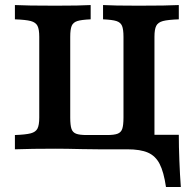

<svg xmlns="http://www.w3.org/2000/svg" viewBox="-20 -591 767 760"><path d="M135.4 -125.8V-445.2Q135.4 -475 128.4 -488.7Q121.4 -502.4 101.9 -507.7Q82.4 -512.9 39 -514.5V-571Q84.6 -568.5 199.3 -568.5Q298.3 -568.5 338.9 -571V-514.5Q302.5 -512.9 286.1 -507.7Q269.6 -502.4 263.8 -488.7Q258 -475 258 -445.2V-125.8Q258 -95.2 262.9 -81Q267.7 -66.9 281.4 -61.7Q295.1 -56.5 323.4 -56.5H403.4Q431.7 -56.5 445.4 -61.7Q459.1 -66.9 463.9 -81Q468.8 -95.2 468.8 -125.8V-445.2Q468.8 -475 463 -488.7Q457.2 -502.4 440.7 -507.7Q424.3 -512.9 387.9 -514.5V-571Q428.8 -568.5 527.5 -568.5Q642.6 -568.5 687.8 -571V-514.5Q644.4 -512.9 624.9 -507.7Q605.4 -502.4 598.4 -488.7Q591.4 -475 591.4 -445.2V0H368.6Q336.4 -0.8 304.1 -0.8Q239.6 -2.4 199.3 -2.4Q105.1 -2.4 39 0V-56.5Q82.4 -58.1 101.9 -63.3Q121.4 -68.5 128.4 -82.3Q135.4 -96 135.4 -125.8ZM483.6 0 555.9 -57.3H687.8Q687.8 -12 690 44.9Q692.2 101.7 695.8 149.2H637Q628.3 89.6 611.9 57.9Q595.6 26.2 565.6 13.1Q535.7 0 483.6 0Z"/></svg>

Font: Playfair Micro SmCond SmLight
Style: Regular
Weight: 360
Width: 4
Designer: Claus Eggers Sørensen
Foundry: Claus Eggers Sørensen
Version: Version 2.100;Glyphs 3.2 (3219)